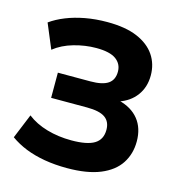

<svg xmlns="http://www.w3.org/2000/svg" viewBox="-107 -813 870 921"><g transform="rotate(15 327.5 -352.5)"><path d="M307 11Q247 11 195 2Q143 -7 100.5 -24Q58 -41 23 -66L73 -188Q114 -156 171 -139.5Q228 -123 293 -123Q371 -123 407 -145Q443 -167 443 -215Q443 -256 415 -275.5Q387 -295 325 -295H147V-420H308Q368 -420 396 -439Q424 -458 424 -499Q424 -537 393.5 -559.5Q363 -582 295 -582Q240 -582 184 -566Q128 -550 88 -518L37 -640Q69 -663 111.5 -680Q154 -697 205 -706.5Q256 -716 314 -716Q405 -716 463.5 -691Q522 -666 551.5 -622.5Q581 -579 581 -522Q581 -464 550 -422Q519 -380 464 -362V-367Q529 -351 563.5 -308Q598 -265 598 -199Q598 -137 567 -89.5Q536 -42 471.5 -15.5Q407 11 307 11Z"/></g></svg>

Font: Nunito Sans 9pt ExtraBold
Style: Regular
Weight: 800
Version: Version 3.101;gftools[0.9.27]